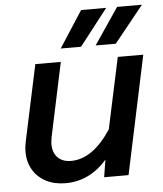

<svg xmlns="http://www.w3.org/2000/svg" viewBox="-55 -832 760 893"><g transform="rotate(-5 325.0 -386.0)"><path d="M165 -175Q165 -135 187.5 -112Q210 -89 250 -89Q351 -89 437 -220L508 -552H627L510 0H396L409 -81Q328 12 215 12Q164 12 125 -8Q86 -28 64 -64.5Q42 -101 42 -150Q42 -174 48 -201L123 -552H242L169 -208Q165 -184 165 -175ZM357 -784H474L342 -614H247ZM525 -784H641L504 -614H410Z"/></g></svg>

Font: Azeret Mono Medium
Style: Italic
Weight: 500
Italic angle: -12°
Designer: Martin Vácha
Foundry: Displaay
Version: Version 1.000; Glyphs 3.0.3, build 3074